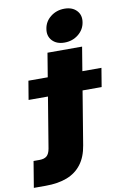

<svg xmlns="http://www.w3.org/2000/svg" viewBox="-218 -805 690 1067"><g transform="rotate(-10 127.0 -271.5)"><path d="M88.9 -522.5H284.2L194.8 18.6Q184.6 82.5 153.3 123.8Q122.1 165 71.5 184.6Q21 204.1 -48.8 204.1H-116.2L-91.8 56.6H-58.6Q-30.8 56.6 -16.8 44.2Q-2.9 31.7 2 3.4ZM-60.1 -282.2 -42.5 -387.7H369.6L352.1 -282.2ZM192.4 -561.5Q147.9 -561.5 123.5 -587.9Q99.1 -614.3 106 -654.3Q112.3 -694.8 145.5 -720.9Q178.7 -747.1 223.6 -747.1Q268.1 -747.1 292.5 -720.9Q316.9 -694.8 310.1 -654.8Q303.7 -614.3 270.5 -587.9Q237.3 -561.5 192.4 -561.5Z"/></g></svg>

Font: Inter 28pt Black
Style: Italic
Weight: 900
Italic angle: -9.3988°
Designer: Rasmus Andersson
Foundry: rsms
Version: Version 4.001;git-66647c0bb